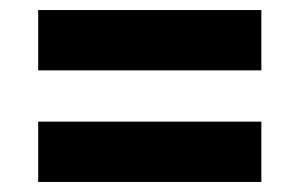

<svg xmlns="http://www.w3.org/2000/svg" viewBox="-20 -549 595 382"><path d="M56 -409H500V-529H56ZM56 -187H500V-307H56Z"/></svg>

Font: Glow Sans TC Normal
Style: Bold
Weight: 700
Designer: Ryoko NISHIZUKA (kana, bopomofo & ideographs); Paul D. Hunt (Latin, Greek & Cyrillic); Sandoll Communications, Soo-young
Version: Version 0.93